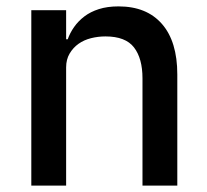

<svg xmlns="http://www.w3.org/2000/svg" viewBox="-20 -581 648 601"><path d="M78 -549H187V-458H192Q199 -478 212 -496.5Q225 -515 244 -529.5Q263 -544 289.5 -552.5Q316 -561 351 -561Q439 -561 487 -506Q535 -451 535 -348V0H426V-336Q426 -398 399.5 -432.5Q373 -467 310 -467Q287 -467 265 -461.5Q243 -456 226 -444Q209 -432 198 -413.5Q187 -395 187 -370V0H78Z"/></svg>

Font: IBM-Poppins
Style: Poppins-Medium
Weight: 500
Designer: Mike Abbink, Paul van der Laan, Pieter van Rosmalen, Ben Mitchell, Mark Frömberg
Foundry: Bold Monday
Version: Version 1.1